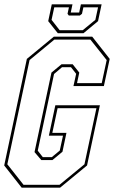

<svg xmlns="http://www.w3.org/2000/svg" viewBox="-22 -870 529 890"><path d="M78.5 0 -2.5 -103 102.5 -597 227.5 -700H405.5L486.5 -597L459.5 -471H318.5L331 -528L307 -558.5H265.5L228.5 -527L153 -171.5L176.5 -141.5H218L255 -172L270 -241H204.5L234.5 -382H441L381.5 -103L256.5 0ZM87 -13.5H254L369.5 -108.5L425 -368.5H245L220.5 -254H286L267.5 -166.5L221 -128H169.5L138 -165L216.5 -533.5L263 -572H315L345.5 -533.5L335 -484.5H449.5L472.5 -591.5L397 -686.5H230L115 -591.5L12 -108.5ZM246 -716 201.5 -772 218 -850H314L306 -812H345L353 -850H449L432.5 -772L365 -716ZM254.5 -730H361.5L420 -778L432.5 -836H364.5L358 -806L348 -798H297L291 -806L297.5 -836H229.5L217 -778Z"/></svg>

Font: Tourney Condensed Thin
Style: Italic
Weight: 100
Width: 3
Italic angle: -12°
Designer: Tyler Finck
Foundry: Etcetera Type Co
Version: Version 1.010; ttfautohint (v1.8.3)